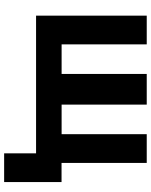

<svg xmlns="http://www.w3.org/2000/svg" viewBox="74 -622 694 881"><g transform="rotate(90 420.5 -181.0)"><path d="M639.2 -116.9V0H683.1V146.5H814.9V-116.9ZM183.1 -507.8H51.3V0H147.9H318.8V-117.2H183.1ZM595.2 -507.8V-117.2H459.5V-507.8H318.8V0H459.5H630.4H727.1V-507.8Z"/></g></svg>

Font: Giphurs
Style: Regular
Weight: 400
Version: Version 2.010